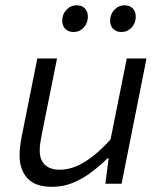

<svg xmlns="http://www.w3.org/2000/svg" viewBox="-20 -713 640 745"><path d="M181.6 12Q116.8 12 86.4 -21.3Q56 -54.6 56 -109.2Q56 -130.6 58.6 -149.7Q61.3 -168.8 65.3 -188.7L124.8 -486.1H201.3L143.3 -197.4Q139.7 -178.7 136.9 -162.3Q134.1 -145.9 134.1 -129.3Q134.1 -93.2 154.1 -73.8Q174.1 -54.5 211.5 -54.5Q260.5 -54.5 310.1 -85.7Q359.7 -116.9 408.9 -171.7L471.9 -486.1H548.5L451.8 0H388.8L401.6 -99H397.6Q368.3 -70.3 334.7 -44.8Q301.1 -19.4 263 -3.7Q225 12 181.6 12ZM264.8 -588.8Q246.2 -588.8 233.9 -600.4Q221.5 -612 221.5 -633.3Q221.5 -657.7 237.9 -675.1Q254.3 -692.5 277.7 -692.5Q296.8 -692.5 308.9 -680.7Q320.9 -668.9 320.9 -648Q320.9 -623.5 304.8 -606.1Q288.7 -588.8 264.8 -588.8ZM450.6 -588.8Q432.1 -588.8 419.7 -600.4Q407.4 -612 407.4 -633.3Q407.4 -657.7 423.8 -675.1Q440.2 -692.5 463.6 -692.5Q482.7 -692.5 494.8 -680.7Q506.8 -668.9 506.8 -648Q506.8 -623.5 490.7 -606.1Q474.6 -588.8 450.6 -588.8Z"/></svg>

Font: SourceCodeVF
Style: Italic
Weight: 200
Italic angle: -11°
Monospace: yes
Designer: Paul D. Hunt, Teo Tuominen
Foundry: Adobe
Version: Version 1.026;hotconv 1.1.0;makeotfexe 2.6.0